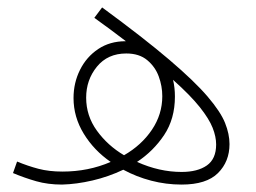

<svg xmlns="http://www.w3.org/2000/svg" viewBox="-20 -489 690 517"><path d="M469 8Q427 8 387 -2.5Q347 -13 312 -32Q272 -13 229 -3Q186 7 147 8Q109 8 77.5 -1Q46 -10 15 -23L26 -54Q55 -42 83.5 -34.5Q112 -27 148 -27Q218 -27 278 -53Q233 -84 205.5 -129Q178 -174 178 -225Q178 -266 195.5 -301Q213 -336 244.5 -357Q276 -378 318 -378H319Q280 -408 234 -441L255 -469Q368 -386 436 -328Q504 -270 539 -229Q574 -188 586 -158Q598 -128 598 -101Q598 -54 567 -23Q536 8 469 8ZM212 -226Q212 -177 241 -137Q270 -97 314 -71Q361 -98 389 -139.5Q417 -181 417 -230Q417 -257 407.5 -283Q398 -309 376.5 -327Q355 -345 320 -345Q270 -345 241 -309.5Q212 -274 212 -226ZM451 -229Q451 -169 422 -125.5Q393 -82 349 -53Q409 -26 469 -26Q512 -26 537 -43.5Q562 -61 562 -100Q562 -121 552.5 -145Q543 -169 518 -200.5Q493 -232 446 -274Q451 -253 451 -229Z"/></svg>

Font: Noto Sans Arabic UI XLt
Style: Regular
Weight: 200
Designer: Monotype Design Team, Nadine Chahine and Nizar Qandah
Foundry: Monotype Imaging Inc.
Version: Version 2.010; ttfautohint (v1.8.4.7-5d5b)